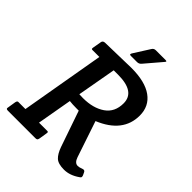

<svg xmlns="http://www.w3.org/2000/svg" viewBox="-250 -982 1118 1118"><g transform="rotate(45 308.5 -423.0)"><path d="M7 0Q-7 0 -7 -8Q-7 -11 -6 -15L2 -65Q4 -74 7.5 -77Q11 -80 21 -79H72L162 -598H111Q101 -597 98.5 -600Q96 -603 98 -612L107 -664Q109 -679 126 -680Q316 -685 339 -685Q452 -685 511 -642.5Q570 -600 570 -523Q570 -384 410 -318L485 -95Q497 -60 521 -60Q534 -60 551 -67Q568 -74 574 -60L582 -43Q584 -39 584 -32.5Q584 -26 575 -21Q528 12 480 12Q432 12 411 -7.5Q390 -27 375 -69L298 -292H278Q246 -292 222 -295L184 -79H246Q256 -80 258.5 -77Q261 -74 259 -65L251 -15Q249 -6 245.5 -3Q242 0 232 0ZM312 -602H276L233 -362Q241 -361 264 -361Q347 -361 400 -397.5Q453 -434 453 -507Q453 -602 312 -602ZM281 -746 343 -844Q351 -858 367 -858H448Q456 -858 456 -854.5Q456 -851 451 -846L364 -744Q354 -732 338 -732H287Q278 -732 278 -736.5Q278 -741 281 -746Z"/></g></svg>

Font: Crete Round
Style: Italic
Weight: 400
Designer: Veronika Burian
Foundry: TypeTogether
Version: Version 1.001; ttfautohint (v1.6)